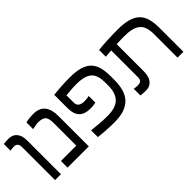

<svg xmlns="http://www.w3.org/2000/svg" viewBox="41 -1287 1953 1953"><g transform="rotate(-45 1018.0 -310.0)"><path d="M203.1 0H118.7V-478Q118.7 -506.8 105 -522.2Q91.3 -537.6 62 -537.6Q53.7 -537.6 38.8 -536.4Q23.9 -535.2 9.8 -532.7V-628.4Q22.5 -630.4 43.7 -631.8Q64.9 -633.3 80.1 -633.3Q139.6 -633.3 171.4 -594.5Q203.1 -555.7 203.1 -487.3Z M604 0H298.3V-95.7H519.5V-420.4Q519.5 -487.3 496.6 -512.5Q473.6 -537.6 413.6 -537.6Q393.1 -537.6 368.7 -533Q344.2 -528.3 332.5 -524.9H327.6V-620.6Q344.7 -626.5 377.7 -629.9Q410.6 -633.3 437.5 -633.3Q521.5 -633.3 562.7 -584Q604 -534.7 604 -434.6Z M1181.6 -338.4Q1181.6 -390.1 1170.4 -428.7Q1159.2 -467.3 1133.3 -491.2Q1106.9 -515.1 1064.2 -526.4Q1021.5 -537.6 957 -537.6Q918.5 -537.6 884.3 -534.4Q850.1 -531.2 810.5 -527.8V-424.3Q810.5 -388.7 833 -372.1Q855.5 -355.5 895.5 -355.5Q909.2 -355.5 930.7 -357.4Q952.1 -359.4 960.9 -362.8H965.8V-267.1Q947.8 -263.2 926.8 -261.5Q905.8 -259.8 887.7 -259.8Q806.6 -259.8 766.6 -300.3Q726.6 -340.8 726.1 -422.4V-619.1Q764.2 -624.5 830.3 -628.9Q896.5 -633.3 959 -633.3Q1051.3 -633.3 1110.4 -615.5Q1169.4 -597.7 1203.1 -562.5Q1238.3 -526.4 1252.2 -471.7Q1266.1 -417 1266.1 -341.3V-294.4Q1266.1 -219.7 1249.3 -161.6Q1232.4 -103.5 1196.3 -65.9Q1158.7 -26.9 1101.3 -7.3Q1043.9 12.2 959 12.2Q908.2 12.2 838.6 7.6Q769 2.9 735.8 -2V-98.6H740.7Q778.8 -94.7 837.2 -89.1Q895.5 -83.5 957 -83.5Q1076.2 -83.5 1128.9 -137.2Q1181.6 -190.9 1181.6 -297.4Z M1371.1 -619.1Q1415.5 -625.5 1495.8 -629.4Q1576.2 -633.3 1652.8 -633.3Q1743.2 -633.3 1803.5 -615.7Q1863.8 -598.1 1899.4 -562.5Q1935.1 -526.9 1950 -471.9Q1964.8 -417 1964.8 -341.3V0H1880.4V-338.4Q1880.4 -391.1 1868.7 -429Q1856.9 -466.8 1829.6 -491.2Q1802.2 -515.1 1758.5 -526.4Q1714.8 -537.6 1650.9 -537.6Q1623 -538.1 1597.4 -536.9Q1571.8 -535.6 1539.6 -534.2V-146.5Q1539.6 -115.2 1533 -85.7Q1526.4 -56.2 1511.7 -36.1Q1495.6 -13.7 1473.1 -2Q1450.7 9.8 1411.6 9.8Q1397.5 9.8 1376 8.5Q1354.5 7.3 1341.3 4.9V-90.8Q1355 -88.4 1370.4 -87.2Q1385.7 -85.9 1393.1 -85.9Q1427.7 -85.9 1441.4 -99.9Q1455.1 -113.8 1455.1 -149.4V-529.3Q1428.2 -527.8 1406.7 -525.6Q1385.3 -523.4 1376 -522.5H1371.1Z"/></g></svg>

Font: IranNastaliq
Style: Regular
Weight: 400
Designer: Hossein Zahedi
Version: Version 1.5